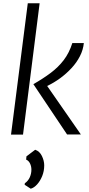

<svg xmlns="http://www.w3.org/2000/svg" viewBox="-20 -819 540 1168"><path d="M47 0 149 -799H221L120 0ZM388 -1 183 -307Q242.5 -341 288.8 -375.8Q335 -410.5 368 -453.8Q401 -497 420 -557H490Q486 -516 466.2 -477.2Q446.5 -438.5 415.2 -404.8Q384 -371 346 -343.2Q308 -315.5 267 -296L472 -1ZM167 329 130 305 131 296Q151.5 281.5 161.2 259.5Q171 237.5 171 213Q171 192.5 162.5 175.2Q154 158 139 152L141 132L194 92Q221 101 235 130Q249 159 249 187Q249 221.5 236.8 251.8Q224.5 282 205.8 302.8Q187 323.5 167 329Z"/></svg>

Font: Koeln Type Sans Light
Style: Italic
Weight: 300
Italic angle: -7.5°
Designer: Eben Sorkin
Foundry: Eben Sorkin
Version: Version 2.001